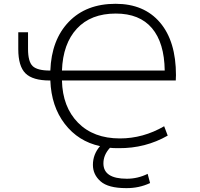

<svg xmlns="http://www.w3.org/2000/svg" viewBox="-20 -761 1040 1000"><path d="M302.7 -393.6H837.9Q835.9 -538.1 771.5 -614.3Q707 -690.4 583 -690.4Q453.1 -690.4 380.4 -611.8Q307.6 -533.2 302.7 -393.6ZM552.7 8.8Q518.6 45.9 518.6 89.8Q518.6 169.9 640.6 169.9Q697.3 169.9 749 144.5L761.7 192.4Q703.1 219.7 636.7 218.8Q543.9 218.8 503.9 183.6Q463.9 148.4 463.9 97.7Q463.9 43 501 0Q387.7 -24.4 317.4 -115.7Q247.1 -207 242.2 -341.8H239.3Q150.4 -341.8 112.8 -378.9Q75.2 -416 75.2 -504.9V-592.8H126V-505.9Q126 -439.5 150.4 -416.5Q174.8 -393.6 239.3 -393.6H242.2Q248 -553.7 338.4 -647.5Q428.7 -741.2 582 -741.2Q730.5 -741.2 813.5 -643.6Q896.5 -545.9 896.5 -369.1Q896.5 -367.2 896 -358.4Q895.5 -349.6 895.5 -341.8H302.7Q305.7 -204.1 386.2 -122.1Q466.8 -40 604.5 -40Q725.6 -40 835 -103.5L853.5 -54.7Q737.3 11.7 598.6 10.7Q565.4 10.7 552.7 8.8Z"/></svg>

Font: GenEi Gothic M Light
Style: Regular
Weight: 300
Designer: o_tamon (Modified); [Source Han Sans]
Ryoko NISHIZUKA  (kana & ideographs); Paul D. Hunt (Latin, Greek & Cyrillic); Wenl
Version: Version 1.1a;Original Version 1.004